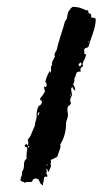

<svg xmlns="http://www.w3.org/2000/svg" viewBox="-20 -559 307 576"><path d="M42 -23 43 -27 45 -31Q47 -40 46 -44Q50 -48 51 -55L52 -60V-66Q52 -78 60 -83Q59 -90 60 -100L61 -108L62 -116L60 -117L57 -118Q55 -118 54 -122Q60 -132 64 -121Q66 -131 63 -140Q71 -148 75 -160L80 -172L85 -183Q84 -186 87 -196L89 -203L90 -209Q89 -222 93 -234Q94 -237 96 -241L101 -244Q107 -248 105 -257Q99 -257 101 -265Q111 -275 115 -286Q111 -295 113 -300Q118 -296 119 -300Q121 -305 119 -310Q116 -312 116 -314Q116 -315 121 -330Q126 -341 129 -346L132 -340Q134 -351 133 -360Q134 -360 135 -362L136 -364Q135 -371 139 -378L142 -384L145 -390Q142 -394 145 -400L147 -404L150 -409Q153 -424 162 -452L169 -474L175 -495Q181 -501 182 -512L184 -521Q186 -526 189 -529Q196 -541 204 -538Q215 -539 239 -528Q243 -529 244.5 -527Q246 -525 245 -521L248 -519L252 -517Q255 -513 253 -507L258 -506L264 -505Q268 -504 267 -496Q266 -480 258 -457L251 -437L245 -418L241 -416L237 -415Q234 -414 232 -409Q233 -407 233 -404V-400Q232 -398 233.5 -397Q235 -396 238 -397Q238 -393 236 -387L232 -378Q226 -368 229 -360Q219 -356 222 -344Q211 -345 209 -339L208 -336L207 -332Q206 -328 203 -324V-314Q201 -308 199 -306Q203 -302 204 -297L205 -292L206 -287Q201 -289 197 -298Q192 -295 194 -287L195 -280L196 -273Q187 -259 193 -250L190 -244L184 -240Q181 -233 183 -222Q185 -211 182 -204Q177 -190 178 -183Q177 -152 161 -126Q163 -118 158 -107L155 -98L152 -89Q142 -83 132 -79Q135 -72 131 -69Q134 -65 132 -57L129 -51L127 -44Q125 -44 124 -45L123 -48Q121 -54 118 -52Q122 -48 119 -38L120 -36L122 -33Q123 -30 121 -28Q114 -32 112 -25L111 -17Q111 -16 110.5 -13.5Q110 -11 109 -10Q108 -8 109 -7V-3Q106 -4 101 -9L99 -14L97 -18Q91 -27 79 -21Q77 -11 69 -13H61Q57 -13 54 -10L52 -13Q51 -14 50 -13Q39 -16 42 -23ZM216 -366Q215 -362 220 -360Q228 -366 222 -372Q218 -369 216 -366ZM94 -211Q99 -220 98 -223Q91 -219 94 -211ZM123 -65Q123 -66 122 -67Q122 -66 121 -64.5Q120 -63 119 -62Q118 -61 118 -60ZM191 -275Q189 -273 191 -271L193 -277ZM68 -121H64L65 -118V-115L67 -118ZM246 -432V-436L244 -434Q244 -432 246 -432ZM127 -75V-73Q128 -74 127 -75Z"/></svg>

Font: Kom-post
Style: Regular
Weight: 400
Designer: @guaschetti
Foundry: guaschetti
Version: Version 1.00 December 6, 2021, initial release